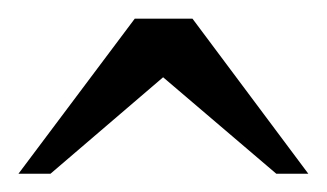

<svg xmlns="http://www.w3.org/2000/svg" viewBox="-20 -697 354 208"><path d="M279.3 -508.8 156.7 -613.3 34.7 -508.8H0L126 -676.8H188.5L314 -508.8Z"/></svg>

Font: Doulos SIL APac
Style: Regular
Weight: 400
Designer: Walt Agee, Victor Gaultney, Peter Martin, Debbi Hosken, Becca Hirsbrunner
Foundry: SIL International
Version: Version 5.000